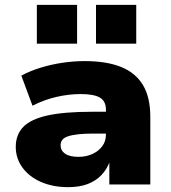

<svg xmlns="http://www.w3.org/2000/svg" viewBox="-20 -761 705 792"><path d="M261 11Q198 11 149 -10.5Q100 -32 72.5 -70Q45 -108 45 -155Q45 -205 75.5 -237Q106 -269 175 -284.5Q244 -300 360 -300H438V-210H364Q328 -210 302 -207Q276 -204 260 -198.5Q244 -193 237 -184Q230 -175 230 -162Q230 -140 248.5 -127Q267 -114 304 -114Q335 -114 360.5 -125.5Q386 -137 401.5 -157.5Q417 -178 417 -206V-308Q417 -344 392 -358.5Q367 -373 313 -373Q265 -373 214 -361.5Q163 -350 114 -325L68 -449Q103 -468 146.5 -481.5Q190 -495 237 -502Q284 -509 329 -509Q419 -509 479 -485Q539 -461 569.5 -410.5Q600 -360 600 -279V0H431V-98H434Q422 -64 399 -39.5Q376 -15 342 -2Q308 11 261 11ZM376 -581V-741H542V-581ZM132 -581V-741H298V-581Z"/></svg>

Font: Nunito Sans 10pt SemiExpanded Black
Style: Regular
Weight: 900
Width: 6
Designer: Vernon Adams
Foundry: Vernon Adams
Version: Version 3.101;gftools[0.9.27]